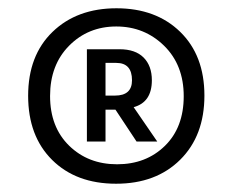

<svg xmlns="http://www.w3.org/2000/svg" viewBox="-20 -750 564 464"><path d="M261.5 -730Q357 -730 415.5 -673Q474 -616 474 -519Q474 -422 415.5 -364Q357 -306 260.5 -306Q164 -306 106 -363.5Q48 -421 48 -518.5Q48 -616 107 -673Q166 -730 261.5 -730ZM101 -518Q101 -443 147 -398Q193 -353 263 -353Q333 -353 378.5 -397.5Q424 -442 424 -517.5Q424 -593 376.5 -639.5Q329 -686 261 -686Q193 -686 147 -639.5Q101 -593 101 -518ZM235 -408H190V-631H269Q307 -631 327 -611Q347 -591 347 -556Q347 -503 303 -491L360 -408H310L259 -485H235ZM235 -519H258Q299 -519 299 -556Q299 -598 261 -598H235Z"/></svg>

Font: Voces
Style: Regular
Weight: 400
Designer: Ana Paula Megda, Pablo Ugerman
Foundry: Ana Paula Megda, Pablo Ugerman
Version: Version 1.003